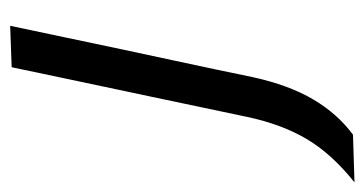

<svg xmlns="http://www.w3.org/2000/svg" viewBox="-286 -346 734 387"><g transform="rotate(-90 81.5 -152.0)"><path d="M-92 195Q-34.5 149 -4.8 98.8Q25 48.5 40 -22L81.5 -219L92 -268.5Q106 -336 117.5 -389Q128.5 -441.5 140 -496L223.5 -499Q211.5 -443 200.5 -390Q189.5 -337 175 -269Q162.5 -211 153 -166.5Q143.5 -122 135.5 -84.5Q127.5 -47 120 -10Q104 63 75 112Q46 161 4 192Z"/></g></svg>

Font: Heraclito
Style: Italic
Weight: 400
Italic angle: -12°
Designer: Kostas Bartsokas (font) & Cristiano Sobral (main changes)
Foundry: Kostas Bartsokas (font) & Cristiano Sobral (main changes)
Version: Version 1.00;July 8, 2020;FontCreator 13.0.0.2655 64-bit